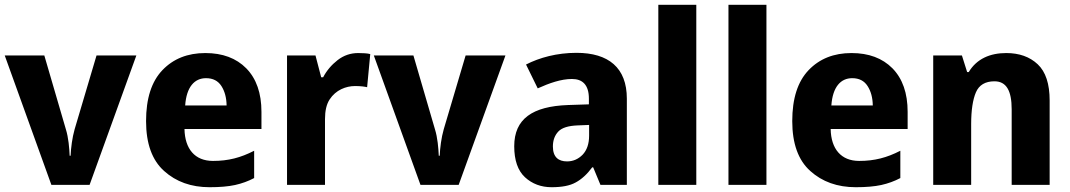

<svg xmlns="http://www.w3.org/2000/svg" viewBox="-20 -780 4513 810"><path d="M357.9 0 555.2 -545.9H387.2L294.9 -234.9C284.7 -199.2 279.3 -156.2 277.8 -123H273.9C272.5 -154.8 269 -199.2 257.8 -234.9L167 -545.9H0L196.8 0Z M846.2 -556.2C771.5 -556.2 711.4 -532.2 665.5 -484.4C619.1 -436 596.2 -364.3 596.2 -269C596.2 -174.3 621.6 -104 672.4 -58.6C722.7 -13.2 786.6 9.8 864.3 9.8C906.7 9.8 942.9 6.8 971.7 0.5C1000.5 -5.9 1027.3 -15.6 1052.2 -28.8V-144C995.1 -114.7 943.4 -101.1 878.4 -101.1C802.2 -101.1 759.8 -151.9 758.3 -235.8H1083V-308.1C1083 -387.2 1061.5 -448.2 1019 -491.7C976.6 -534.7 918.9 -556.2 846.2 -556.2ZM849.1 -450.2C878.4 -450.2 899.9 -439 914.1 -417C928.2 -395 935.5 -367.7 936 -335H761.2C766.6 -413.6 800.8 -450.2 849.1 -450.2Z M1491.2 -556.2C1459 -556.2 1430.2 -546.4 1404.3 -526.4C1378.4 -506.3 1357.9 -481.9 1343.3 -454.1H1335L1311 -545.9H1190.9V0H1351.1V-277.8C1351.1 -312.5 1357.4 -340.3 1370.6 -360.4C1396.5 -400.4 1439.5 -417 1478 -417C1501 -417 1518.6 -414.6 1528.8 -412.1L1542 -551.8C1531.7 -555.2 1508.3 -556.2 1491.2 -556.2Z M1915 0 2112.3 -545.9H1944.3L1852.1 -234.9C1841.8 -199.2 1836.4 -156.2 1835 -123H1831.1C1829.6 -154.8 1826.2 -199.2 1814.9 -234.9L1724.1 -545.9H1557.1L1753.9 0Z M2412.1 -557.1C2329.6 -557.1 2256.3 -537.1 2199.2 -507.8L2248.5 -407.2C2297.4 -429.2 2346.7 -446.8 2393.1 -446.8C2437.5 -446.8 2464.4 -421.9 2464.4 -363.8V-339.8L2376.5 -336.9C2226.6 -331.5 2149.4 -278.8 2149.4 -163.1C2149.4 -104 2164.6 -60.1 2194.8 -32.2C2225.1 -4.4 2262.7 9.8 2307.1 9.8C2350.6 9.8 2384.3 3.4 2408.7 -10.3C2433.1 -23.4 2456.5 -44.4 2478.5 -74.2H2482.4L2513.2 0H2624.5V-363.8C2624.5 -494.6 2546.9 -557.1 2412.1 -557.1ZM2465.3 -208C2465.3 -173.3 2456.1 -146.5 2438 -127.4C2419.4 -108.4 2397.5 -99.1 2372.1 -99.1C2336.4 -99.1 2312.5 -116.7 2312.5 -162.1C2312.5 -188 2320.3 -209 2335.4 -225.1C2350.6 -241.2 2377.9 -249.5 2417.5 -251L2465.3 -252.9Z M2917.5 -759.8H2757.3V0H2917.5Z M3213.4 -759.8H3053.2V0H3213.4Z M3572.3 -556.2C3497.6 -556.2 3437.5 -532.2 3391.6 -484.4C3345.2 -436 3322.3 -364.3 3322.3 -269C3322.3 -174.3 3347.7 -104 3398.4 -58.6C3448.7 -13.2 3512.7 9.8 3590.3 9.8C3632.8 9.8 3668.9 6.8 3697.8 0.5C3726.6 -5.9 3753.4 -15.6 3778.3 -28.8V-144C3721.2 -114.7 3669.4 -101.1 3604.5 -101.1C3528.3 -101.1 3485.8 -151.9 3484.4 -235.8H3809.1V-308.1C3809.1 -387.2 3787.6 -448.2 3745.1 -491.7C3702.6 -534.7 3645 -556.2 3572.3 -556.2ZM3575.2 -450.2C3604.5 -450.2 3626 -439 3640.1 -417C3654.3 -395 3661.6 -367.7 3662.1 -335H3487.3C3492.7 -413.6 3526.9 -450.2 3575.2 -450.2Z M4225.1 -556.2C4157.2 -556.2 4100.6 -532.2 4066.9 -476.1H4060.1L4038.1 -545.9H3917V0H4077.1V-256.8C4077.1 -314.9 4084 -359.9 4097.2 -390.6C4110.4 -421.4 4136.7 -437 4175.3 -437C4225.6 -437 4248 -397.5 4248 -318.8V0H4408.2V-356C4408.2 -425.8 4391.6 -477.1 4357.9 -508.8C4324.2 -540.5 4279.8 -556.2 4225.1 -556.2Z"/></svg>

Font: Avrile Sans
Style: Bold
Weight: 700
Designer: Monotype Design Team, Google (font), Stefan Peev (BGR Cyrillic), Cristiano Sobral (main changes)
Foundry: The Avrile Sans Project Authors
Version: Version 3.110